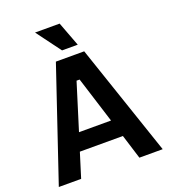

<svg xmlns="http://www.w3.org/2000/svg" viewBox="-158 -1003 982 1115"><g transform="rotate(-20 333.0 -445.0)"><path d="M245 -690H420L654 0H510L463 -151H197L150 0H12ZM429 -259 339 -545H320L231 -259ZM189 -890H341L398 -739H301Z"/></g></svg>

Font: Mozilla Text BETA
Style: Bold
Weight: 700
Designer: Studio DRAMA
Foundry: Studio DRAMA
Version: Version 0.100